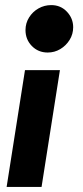

<svg xmlns="http://www.w3.org/2000/svg" viewBox="-20 -543 326 753"><path d="M6 190 78 -268H215L143 190ZM167 -337Q130 -337 105 -362.5Q80 -388 80 -425Q80 -452 94 -474.5Q108 -497 131 -510Q154 -523 181 -523Q218 -523 242.5 -497Q267 -471 267 -436Q267 -409 253 -386.5Q239 -364 216.5 -350.5Q194 -337 167 -337Z"/></svg>

Font: MuseoModerno Thin SemiBold
Style: Italic
Weight: 600
Italic angle: -9°
Version: Version 1.003